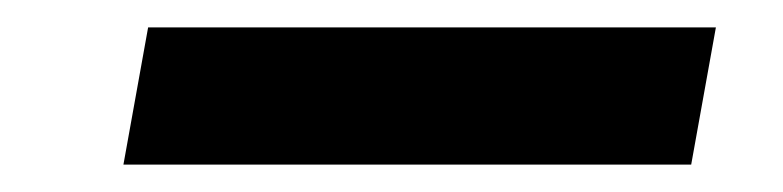

<svg xmlns="http://www.w3.org/2000/svg" viewBox="-20 -360 571 140"><path d="M70 -240 88 -340H502L484 -240Z"/></svg>

Font: DM Sans 9pt SemiBold
Style: Italic
Weight: 600
Italic angle: -10°
Version: Version 4.004;gftools[0.9.30]